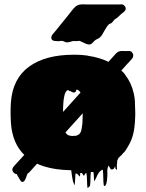

<svg xmlns="http://www.w3.org/2000/svg" viewBox="-20 -786 682 898"><path d="M612 -276Q613 -260 612.5 -244Q612 -228 611 -213Q609 -182 602 -155.5Q595 -129 582 -107Q578 -100 574 -93Q570 -86 565 -79Q560 -73 554 -68Q554 -67 553.5 -66.5Q553 -66 553 -66Q549 -60 543 -56Q542 -55 541 -54Q540 -53 538 -51Q537 -50 536 -49Q535 -48 534 -47L528 -34Q528 -30 528 -26.5Q528 -23 527 -19Q526 -12 527 -0.5Q528 11 523 7Q520 4 519.5 -0.5Q519 -5 519 -9Q519 -7 517 -5Q516 -2 513.5 1.5Q511 5 507 6Q500 9 495.5 1.5Q491 -6 489 -10Q489 -10 489 -10.5Q489 -11 488 -12Q481 1 482 17.5Q483 34 481 50Q481 54 480 59.5Q479 65 478 70Q477 76 473 81Q473 84 469 84Q465 82 465 79Q463 62 463 44Q463 26 461 9Q461 9 460.5 8.5Q460 8 459 8Q456 9 453 11Q450 13 448 15Q441 22 436 32Q433 38 430.5 44Q428 50 425 55Q424 56 422.5 59.5Q421 63 421 62Q419 51 419 40Q419 29 417 19Q419 19 411.5 18.5Q404 18 405 19Q403 35 403 51Q403 67 401 83Q401 84 397.5 87Q394 90 393 91Q392 92 390.5 92.5Q389 93 389 92Q387 75 387 57.5Q387 40 384 23Q381 24 379 26Q377 28 377 28Q376 29 375.5 31.5Q375 34 373 36Q372 36 368 32Q367 30 366.5 28Q366 26 364 25Q364 24 363.5 24Q363 24 363 24Q362 23 362 23.5Q362 24 361 23H355Q355 27 355 31Q355 35 353 40Q353 40 345 31Q340 26 340 26.5Q340 27 337 26Q333 26 333 25Q332 39 331.5 52.5Q331 66 329 80Q329 82 327.5 78Q326 74 325 72Q324 69 323 66.5Q322 64 321 61Q318 48 316.5 35.5Q315 23 313 10H307Q171 7 102 -53L96 -59Q37 -115 31 -213Q28 -260 31 -307Q39 -418 115.5 -474Q192 -530 325 -530H334Q348 -530 362 -529Q376 -528 389 -526Q391 -526 392 -525Q495 -510 557 -447Q559 -445 562.5 -440.5Q566 -436 567 -434Q595 -397 605 -351Q605 -350 605.5 -349Q606 -348 606 -347Q610 -330 611 -311.5Q612 -293 612 -276ZM294 -157Q297 -155 301 -153Q312 -150 318 -150Q324 -150 330 -151H336Q340 -153 343.5 -154.5Q347 -156 350 -158Q358 -166 360.5 -177Q363 -188 364 -198Q365 -204 365.5 -211Q366 -218 366 -225Q367 -239 367 -258Q367 -277 366 -292Q366 -297 366 -302Q366 -307 365 -311Q365 -315 364.5 -318.5Q364 -322 364 -326Q361 -352 350 -361Q346 -365 344.5 -365.5Q343 -366 341 -366Q340 -366 339 -366.5Q338 -367 337 -366Q336 -365 335.5 -361.5Q335 -358 333 -356Q332 -354 327.5 -353.5Q323 -353 321 -354Q315 -355 310 -360H304Q303 -361 302 -362.5Q301 -364 299 -365Q296 -365 293 -362Q286 -356 283 -345.5Q280 -335 278 -321Q277 -318 277 -313Q277 -310 276.5 -306.5Q276 -303 276 -299Q275 -291 275 -280Q275 -269 275 -258Q275 -251 275.5 -244.5Q276 -238 276 -231Q276 -224 276 -217Q276 -210 277 -205Q279 -187 281.5 -177Q284 -167 294 -157ZM603 -525Q603 -523 602 -519.5Q601 -516 597 -511L584 -496Q582 -494 580 -492Q578 -490 576 -488L542 -450Q529 -436 517 -422Q505 -408 493 -396L319 -203Q287 -168 258.5 -136Q230 -104 209 -81Q188 -58 180 -50L125 11L117 20Q116 21 115 21Q114 23 110 25Q106 31 104 38.5Q102 46 98 53Q97 56 94 60Q91 64 86 65Q82 66 79 62.5Q76 59 74 56Q70 50 66 42.5Q62 35 58 28Q51 28 45.5 23Q40 18 38 11V5Q38 3 38.5 2Q39 1 40 -1Q42 -5 45 -8Q48 -11 50 -14L72 -38Q73 -39 73 -39Q73 -39 74 -40L143 -116Q167 -143 189.5 -168.5Q212 -194 225 -207L352 -348Q380 -379 406.5 -408.5Q433 -438 453 -460Q473 -482 481 -490L519 -532Q522 -536 528 -541Q534 -546 544 -547Q550 -548 556 -547.5Q562 -547 568 -547Q575 -547 582.5 -547.5Q590 -548 596 -543Q599 -540 601 -536Q603 -533 603 -530Q603 -527 603 -525ZM563 -758Q572 -748 565 -736Q562 -732 558 -729Q554 -726 550 -723Q544 -718 539 -713Q534 -708 528 -703Q526 -701 522.5 -699Q519 -697 516 -695Q512 -691 509 -686.5Q506 -682 501 -678Q498 -676 494.5 -675Q491 -674 489 -672Q482 -665 477 -656.5Q472 -648 467 -640Q463 -632 458 -624Q453 -616 446 -610Q441 -606 435 -603.5Q429 -601 424 -597Q417 -591 411 -584Q405 -577 394 -578Q385 -579 377 -583.5Q369 -588 361 -591Q359 -592 355.5 -593.5Q352 -595 350 -595Q348 -595 346 -594.5Q344 -594 342 -594Q336 -593 330 -594Q324 -595 318 -593Q312 -592 306.5 -590Q301 -588 295 -588Q288 -587 281.5 -591Q275 -595 267 -595Q266 -595 263.5 -594.5Q261 -594 259 -594Q255 -593 248.5 -593.5Q242 -594 232 -595Q231 -595 231 -596Q228 -596 226 -598Q225 -598 224 -599Q218 -606 221 -616Q223 -622 225 -624Q229 -630 232 -632L254 -659L300 -716Q308 -726 316 -736.5Q324 -747 334 -756Q336 -758 340 -760Q350 -765 357 -765Q366 -766 375.5 -765.5Q385 -765 394 -765H536Q540 -765 544.5 -765.5Q549 -766 553 -765Q559 -764 562 -759Q563 -759 563 -758.5Q563 -758 563 -758Z"/></svg>

Font: Rubik Wet Paint
Style: Regular
Weight: 400
Designer: Hubert and Fischer, NaN
Foundry: Hubert and Fischer, NaN
Version: Version 2.200